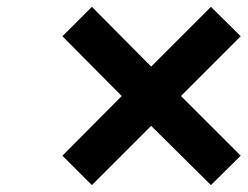

<svg xmlns="http://www.w3.org/2000/svg" viewBox="-20 -578 722 560"><path d="M248 -558.1 420.9 -383.8 595.2 -558.1 682.1 -472.2 507.8 -297.9 682.1 -124 595.2 -38.1 420.9 -210.9 248 -38.1 162.1 -124 335 -297.9 162.1 -472.2Z"/></svg>

Font: TitilliumText25L
Style: 999 wt
Weight: 900
Designer: Accademia di Belle Arti di Urbino and others
Foundry: Accademia di Belle Arti di Urbino and others.
Version: Version 25.000